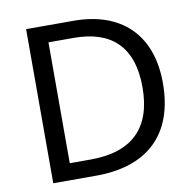

<svg xmlns="http://www.w3.org/2000/svg" viewBox="-80 -795 889 876"><g transform="rotate(-10 365.0 -357.0)"><path d="M669 -364C669 -593 532 -714 317 -714H97V0H296C531 0 669 -123 669 -364ZM574 -361C574 -173 477 -77 284 -77H187V-637H304C476 -637 574 -551 574 -361Z"/></g></svg>

Font: Noto Sans Sinhala UI
Style: Regular
Weight: 400
Designer: Jelle Bosma - Monotype Design Team
Foundry: Monotype Imaging Inc.
Version: Version 2.006